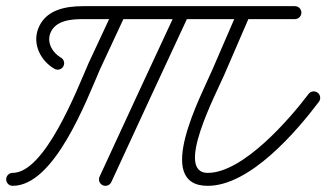

<svg xmlns="http://www.w3.org/2000/svg" viewBox="-41 -582 1059 623"><path d="M156.6 -395.1C156.6 -395.1 156.6 -395.1 156.6 -395.1C130 -410.4 110.5 -442.7 122 -473.4C137.9 -516.1 190 -520 229 -520C458 -520 687 -520 916 -520C927.6 -520 937 -529.4 937 -541C937 -552.6 927.6 -562 916 -562C916 -562 916 -562 916 -562C687 -562 458 -562 229 -562C170.5 -562 105.7 -550 82.6 -488.1C63.9 -438 91.2 -384.3 135.7 -358.7C145.8 -352.9 158.6 -356.4 164.4 -366.5C170.1 -376.5 166.7 -389.4 156.6 -395.1ZM327 -549.8C327 -549.8 327 -549.8 327 -549.8C300.1 -492.2 273.2 -434.5 246.3 -376.9C246.3 -376.9 246.3 -376.7 246.2 -376.6C246.1 -376.5 246.1 -376.4 246.1 -376.4C208 -288.6 104.4 -21 0 -21C-11.6 -21 -21 -11.6 -21 0C-21 11.6 -11.6 21 0 21C135.1 21 237.8 -251.7 284.6 -359.6C284.6 -359.6 284.6 -359.5 284.5 -359.4C284.4 -359.3 284.4 -359.1 284.4 -359.1C311.3 -416.8 338.1 -474.4 365 -532.1C369.9 -542.6 365.4 -555.1 354.9 -560C344.4 -564.9 331.9 -560.3 327 -549.8ZM560.9 -560C550.3 -564.9 537.9 -560.3 533 -549.8C449.1 -369.6 365.2 -189.4 282.1 -8.8C277.2 1.8 281.8 14.2 292.4 19.1C302.9 23.9 315.4 19.3 320.2 8.8C320.2 8.8 320.2 8.8 320.2 8.8C403.3 -171.8 487.2 -351.9 571 -532.1C575.9 -542.6 571.4 -555.1 560.9 -560ZM759.3 -560.2C748.7 -564.8 736.3 -559.9 731.7 -549.3C703.6 -484.3 675.5 -419.3 647.4 -354.3C611.8 -272 455.5 21 633 21C770.2 21 920.8 -155 993.8 -251.8C1000.8 -261.1 998.9 -274.3 989.6 -281.3C980.4 -288.2 967.2 -286.4 960.2 -277.1C960.2 -277.1 960.2 -277.1 960.2 -277.1C899.6 -196.7 748 -21 633 -21C524.7 -21 660.2 -278.1 686 -337.7C714.1 -402.6 742.2 -467.6 770.3 -532.6C774.9 -543.3 770 -555.6 759.3 -560.2Z"/></svg>

Font: FRB American Cursive Guidelines Medium
Style: Italic
Weight: 500
Italic angle: -25°
Version: Version 2.0;Modular Font Editor K font №1